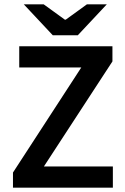

<svg xmlns="http://www.w3.org/2000/svg" viewBox="-20 -868 580 888"><path d="M40 0V-70L356 -556H69V-654H500V-584L183 -98H502V0ZM224 -705 90 -848H182L280 -777H284L382 -848H474L340 -705Z"/></svg>

Font: Source Sans 3 ExtraLight SemiBold
Style: Regular
Weight: 600
Version: Version 3.052;hotconv 1.1.0;makeotfexe 2.6.0